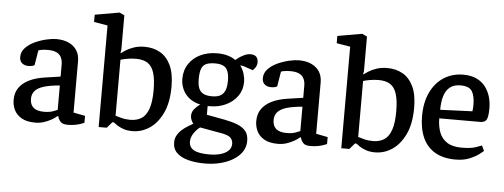

<svg xmlns="http://www.w3.org/2000/svg" viewBox="-54 -847 3053 1162"><g transform="rotate(5 1472.5 -266.5)"><path d="M178 9Q126 9 95 -9Q64 -27 50 -55.5Q36 -84 36 -117Q36 -160 57 -190.5Q78 -221 117.5 -240.5Q157 -260 212 -268L307 -282V-355Q307 -381 297.5 -399.5Q288 -418 268 -427Q248 -436 216 -436Q193 -436 177.5 -433Q162 -430 159 -428L144 -337Q143 -336 134 -332.5Q125 -329 106 -329Q84 -329 68.5 -341.5Q53 -354 53 -379Q53 -411 76 -435Q99 -459 133 -474.5Q167 -490 202 -498Q237 -506 261 -506Q306 -506 338 -491Q370 -476 387 -449Q404 -422 404 -384V-72L475 -58V-16Q473 -15 459 -9.5Q445 -4 423.5 0.5Q402 5 375 5Q343 5 330.5 -9.5Q318 -24 314 -42H309Q297 -31 277 -19.5Q257 -8 232 0.5Q207 9 178 9ZM225 -61Q258 -61 281 -69.5Q304 -78 307 -80V-228Q247 -223 210 -211.5Q173 -200 156.5 -180.5Q140 -161 140 -133Q140 -61 225 -61Z M768 9Q736 9 712.5 0.5Q689 -8 674 -18Q659 -28 652 -34H643L612 2H563V-615L480 -629V-673L629 -699L659 -685V-474L656 -460V-454Q665 -461 684.5 -473.5Q704 -486 733 -496Q762 -506 798 -506Q851 -506 892 -483Q933 -460 957 -410.5Q981 -361 981 -280Q981 -183 950.5 -119Q920 -55 872 -23Q824 9 768 9ZM749 -58Q789 -58 817 -75.5Q845 -93 860 -135Q875 -177 875 -249Q875 -313 863 -353Q851 -393 824.5 -411Q798 -429 753 -429Q723 -429 697 -424Q671 -419 659 -415V-75Q672 -71 696 -64.5Q720 -58 749 -58Z M1222 166Q1168 166 1123.5 155Q1079 144 1052.5 119.5Q1026 95 1026 55Q1026 31 1037 11.5Q1048 -8 1065 -23Q1082 -38 1100.5 -49Q1119 -60 1132 -68Q1125 -76 1119.5 -88.5Q1114 -101 1114 -115Q1114 -138 1130 -157Q1146 -176 1164 -187Q1121 -197 1094 -219.5Q1067 -242 1054.5 -272Q1042 -302 1042 -332Q1042 -385 1068 -424Q1094 -463 1138.5 -484Q1183 -505 1239 -505Q1275 -505 1303 -497Q1331 -489 1351 -474Q1355 -478 1369.5 -488.5Q1384 -499 1403 -508Q1422 -517 1441 -517Q1464 -517 1475.5 -505.5Q1487 -494 1487 -472Q1487 -453 1477.5 -440Q1468 -427 1462 -422L1429 -433Q1416 -438 1406.5 -441Q1397 -444 1384 -444Q1401 -421 1408.5 -395Q1416 -369 1416 -346Q1416 -297 1389.5 -260Q1363 -223 1319 -202.5Q1275 -182 1222 -182H1209V-129L1317 -109Q1364 -100 1397 -87Q1430 -74 1448 -52Q1466 -30 1466 8Q1466 45 1446.5 74Q1427 103 1393 123.5Q1359 144 1315 155Q1271 166 1222 166ZM1245 109Q1280 109 1310 101Q1340 93 1358.5 76Q1377 59 1377 33Q1377 14 1365 -1Q1353 -16 1314 -24L1175 -49Q1154 -34 1137.5 -9Q1121 16 1121 41Q1121 76 1150 92.5Q1179 109 1245 109ZM1229 -243Q1259 -243 1278 -252Q1297 -261 1307.5 -283Q1318 -305 1318 -346Q1318 -379 1310 -401Q1302 -423 1283.5 -433Q1265 -443 1232 -443Q1197 -443 1177 -433.5Q1157 -424 1149 -401.5Q1141 -379 1141 -340Q1141 -304 1150 -283Q1159 -262 1178.5 -252.5Q1198 -243 1229 -243Z M1652 9Q1600 9 1569 -9Q1538 -27 1524 -55.5Q1510 -84 1510 -117Q1510 -160 1531 -190.5Q1552 -221 1591.5 -240.5Q1631 -260 1686 -268L1781 -282V-355Q1781 -381 1771.5 -399.5Q1762 -418 1742 -427Q1722 -436 1690 -436Q1667 -436 1651.5 -433Q1636 -430 1633 -428L1618 -337Q1617 -336 1608 -332.5Q1599 -329 1580 -329Q1558 -329 1542.5 -341.5Q1527 -354 1527 -379Q1527 -411 1550 -435Q1573 -459 1607 -474.5Q1641 -490 1676 -498Q1711 -506 1735 -506Q1780 -506 1812 -491Q1844 -476 1861 -449Q1878 -422 1878 -384V-72L1949 -58V-16Q1947 -15 1933 -9.5Q1919 -4 1897.5 0.5Q1876 5 1849 5Q1817 5 1804.5 -9.5Q1792 -24 1788 -42H1783Q1771 -31 1751 -19.5Q1731 -8 1706 0.5Q1681 9 1652 9ZM1699 -61Q1732 -61 1755 -69.5Q1778 -78 1781 -80V-228Q1721 -223 1684 -211.5Q1647 -200 1630.5 -180.5Q1614 -161 1614 -133Q1614 -61 1699 -61Z M2242 9Q2210 9 2186.5 0.5Q2163 -8 2148 -18Q2133 -28 2126 -34H2117L2086 2H2037V-615L1954 -629V-673L2103 -699L2133 -685V-474L2130 -460V-454Q2139 -461 2158.5 -473.5Q2178 -486 2207 -496Q2236 -506 2272 -506Q2325 -506 2366 -483Q2407 -460 2431 -410.5Q2455 -361 2455 -280Q2455 -183 2424.5 -119Q2394 -55 2346 -23Q2298 9 2242 9ZM2223 -58Q2263 -58 2291 -75.5Q2319 -93 2334 -135Q2349 -177 2349 -249Q2349 -313 2337 -353Q2325 -393 2298.5 -411Q2272 -429 2227 -429Q2197 -429 2171 -424Q2145 -419 2133 -415V-75Q2146 -71 2170 -64.5Q2194 -58 2223 -58Z M2731 10Q2657 10 2607 -19Q2557 -48 2532 -103Q2507 -158 2507 -235Q2507 -318 2536 -379Q2565 -440 2616.5 -473Q2668 -506 2735 -506Q2783 -506 2816.5 -489.5Q2850 -473 2870 -446Q2890 -419 2899.5 -386Q2909 -353 2909 -318Q2909 -264 2898.5 -247Q2888 -230 2861 -230H2612Q2612 -183 2626 -145.5Q2640 -108 2673 -86.5Q2706 -65 2761 -65Q2818 -65 2849 -76Q2880 -87 2884 -89L2899 -57Q2896 -54 2875 -37.5Q2854 -21 2817.5 -5.5Q2781 10 2731 10ZM2613 -282 2808 -290Q2811 -308 2811 -328Q2811 -383 2793.5 -411.5Q2776 -440 2723 -440Q2684 -440 2659.5 -421Q2635 -402 2624 -366.5Q2613 -331 2613 -282Z"/></g></svg>

Font: Faustina Light Medium
Style: Regular
Weight: 500
Version: Version 1.200